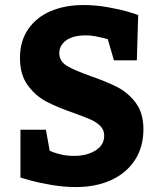

<svg xmlns="http://www.w3.org/2000/svg" viewBox="-20 -737 645 770"><path d="M276.9 -111.8Q327.6 -111.8 362.8 -133.3Q397.9 -154.8 397.9 -192.9Q397.9 -215.8 382.6 -231.4Q367.2 -247.1 343.5 -257.6Q319.8 -268.1 274.9 -284.2Q209 -307.1 166 -329.6Q123 -352.1 91.6 -394.5Q60.1 -437 60.1 -504.9Q60.1 -571.8 93 -619.9Q126 -668 183.6 -692.4Q241.2 -716.8 314 -716.8Q363.8 -716.8 412.8 -708Q461.9 -699.2 493.9 -689.7Q525.9 -680.2 534.2 -676.8L528.8 -495.1H437L412.1 -580.1Q408.2 -581.1 395 -584.5Q381.8 -587.9 362.3 -591.6Q342.8 -595.2 324.2 -595.2Q273.4 -595.2 245.6 -575.2Q217.8 -555.2 217.8 -523.9Q217.8 -491.7 247.8 -473.4Q277.8 -455.1 342.8 -432.1Q408.7 -409.2 451.4 -387.2Q494.1 -365.2 524.7 -324.2Q555.2 -283.2 555.2 -219.2Q555.2 -146 520 -93.5Q484.9 -41 423.8 -13.9Q362.8 13.2 285.2 13.2Q235.4 13.2 185.8 4.6Q136.2 -3.9 103.5 -12.9Q70.8 -22 62 -24.9V-216.8H164.1L179.2 -132.8Q182.1 -130.9 195.1 -126Q208 -121.1 229.5 -116.5Q251 -111.8 276.9 -111.8Z"/></svg>

Font: Kadwa
Style: Regular
Weight: 400
Designer: Sol Matas
Foundry: Sol Matas
Version: Version 1.000;PS 001.000;hotconv 1.0.70;makeotf.lib2.5.58329